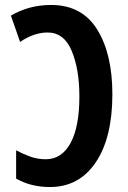

<svg xmlns="http://www.w3.org/2000/svg" viewBox="-20 -744 517 774"><path d="M433 -364Q433 -527 371.5 -625.5Q310 -724 186 -724Q97 -724 24 -681L61 -575Q117 -613 172 -613Q238 -613 269 -539Q300 -465 300 -355Q300 -233 264.5 -167.5Q229 -102 164 -102Q132 -102 102.5 -112.5Q73 -123 45 -138V-24Q105 10 181 10Q299 10 366 -89.5Q433 -189 433 -364Z"/></svg>

Font: Noto Sans UI Condensed
Style: Bold
Weight: 700
Width: 3
Designer: Monotype Design Team
Foundry: Monotype Imaging Inc.
Version: 1.001